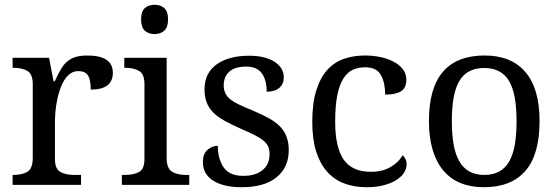

<svg xmlns="http://www.w3.org/2000/svg" viewBox="-20 -780 2352 810"><path d="M293.9 -42H321.8V0H33.2V-42H36.1Q73.7 -42 95.9 -55.7Q118.2 -69.3 118.2 -113.8V-425.8Q118.2 -467.8 95.2 -481Q72.3 -494.1 36.1 -494.1H33.2V-536.1H187L206.1 -437H210.9Q225.6 -470.2 241 -494.6Q256.3 -519 281.2 -532.5Q306.2 -545.9 348.1 -545.9Q456.1 -545.9 456.1 -473.1Q456.1 -401.9 362.8 -401.9Q362.8 -443.4 351.1 -461.7Q339.4 -480 310.1 -480Q291.5 -480 276.9 -469.7Q248.5 -449.2 232.9 -401.9Q225.1 -380.4 220.7 -356Q215.8 -332 213.9 -308.6Q211.9 -285.2 211.9 -266.1V-108.9Q211.9 -67.4 234.4 -54.7Q256.8 -42 293.9 -42Z M575.2 -698.2Q575.2 -731.4 590.6 -745.6Q606 -759.8 632.3 -759.8Q657.7 -759.8 673.3 -745.6Q689 -731.4 689 -698.2Q689 -665.5 673.3 -650.9Q657.7 -636.2 632.3 -636.2Q606 -636.2 590.6 -650.9Q575.2 -665.5 575.2 -698.2ZM494.1 0V-42H507.3Q544.4 -42 566.9 -54.7Q589.4 -67.4 589.4 -108.9V-425.8Q589.4 -467.8 566.4 -481Q543.5 -494.1 507.3 -494.1H504.4V-536.1H683.1V-113.8Q683.1 -69.3 705.6 -55.7Q728 -42 765.1 -42H778.3V0Z M1001 9.8Q923.8 9.8 880.9 -17.1Q835.9 -44.4 835.9 -96.2Q835.9 -132.3 856.2 -148.7Q876.5 -165 898.9 -165Q898.9 -110.4 923.3 -74.2Q947.8 -38.1 1006.8 -38.1Q1057.6 -38.1 1087.4 -62.3Q1117.2 -86.4 1117.2 -128.9Q1117.2 -147.5 1111.8 -160.9Q1106.4 -174.3 1092.3 -186Q1078.6 -197.8 1054.4 -210Q1030.3 -222.2 994.1 -237.8Q955.6 -254.9 927 -270.8Q898.4 -286.6 879.9 -305.2Q861.3 -323.7 852.1 -347.4Q842.8 -371.1 842.8 -403.8Q842.8 -471.7 894.5 -508.8Q945.8 -544.9 1031.2 -544.9Q1066.9 -544.9 1094.2 -537.8Q1121.6 -530.8 1140.1 -518.1Q1177.2 -493.2 1177.2 -453.1Q1177.2 -425.8 1158.4 -409.4Q1139.6 -393.1 1105 -393.1Q1105 -443.4 1084.2 -471.2Q1063.5 -499 1019 -499Q971.7 -499 947.8 -478Q923.8 -457 923.8 -418.9Q923.8 -382.8 952.6 -360.4Q967.3 -348.6 991 -337.6Q1014.6 -326.7 1047.9 -313Q1087.4 -296.4 1116 -280.3Q1144.5 -264.2 1162.6 -245.1Q1198.2 -208 1198.2 -147Q1198.2 -107.9 1184.1 -78.9Q1169.9 -49.8 1144 -29.8Q1092.3 9.8 1001 9.8Z M1525.4 9.8Q1475.6 9.8 1433.6 -5.6Q1391.6 -21 1361.3 -54.2Q1331.1 -87.4 1314.2 -139.4Q1297.4 -191.4 1297.4 -265.1Q1297.4 -345.2 1314.5 -399.2Q1331.5 -453.1 1361.3 -485.8Q1391.6 -518.6 1432.1 -532.2Q1472.7 -545.9 1520 -545.9Q1551.3 -545.9 1582.3 -539.8Q1613.3 -533.7 1638.2 -521Q1663.1 -508.3 1678.7 -489Q1694.3 -469.7 1694.3 -443.8Q1694.3 -409.2 1671.9 -395Q1649.4 -380.9 1605 -380.9Q1605 -430.2 1587.2 -463.1Q1569.3 -496.1 1520 -496.1Q1491.2 -496.1 1468 -485.4Q1444.8 -474.6 1428.2 -448.2Q1411.6 -421.9 1402.8 -377.4Q1394 -333 1394 -266.1Q1394 -159.7 1429.4 -107.4Q1464.8 -55.2 1545.4 -55.2Q1591.8 -55.2 1626.5 -74.7Q1661.1 -94.2 1678.2 -125Q1685.5 -119.1 1690.4 -109.4Q1695.3 -99.6 1695.3 -85.9Q1695.3 -68.8 1684.8 -51.8Q1674.3 -34.7 1652.8 -21Q1631.8 -7.3 1599.9 1.2Q1567.9 9.8 1525.4 9.8Z M2256.3 -269Q2256.3 -127.9 2196.5 -59.1Q2136.7 9.8 2021.5 9.8Q1911.1 9.8 1851.6 -59.1Q1821.8 -93.8 1805.7 -146.2Q1789.6 -198.7 1789.6 -269Q1789.6 -409.2 1848.9 -477.5Q1908.2 -545.9 2024.4 -545.9Q2135.7 -545.9 2194.8 -478Q2225.1 -443.8 2240.7 -391.6Q2256.3 -339.4 2256.3 -269ZM1886.2 -269Q1886.2 -213.4 1893.6 -171.1Q1900.9 -128.9 1917.5 -100.1Q1950.2 -42 2023.4 -42Q2096.2 -42 2128.9 -100.1Q2145 -128.9 2152.1 -171.1Q2159.2 -213.4 2159.2 -269Q2159.2 -324.7 2151.9 -366.7Q2144.5 -408.7 2128.4 -437Q2095.7 -493.2 2022.5 -493.2Q1949.7 -493.2 1917 -437Q1900.9 -408.7 1893.6 -366.7Q1886.2 -324.7 1886.2 -269Z"/></svg>

Font: Koh Santepheap
Style: Regular
Weight: 400
Designer: Danh Hong
Version: Version 2.002; ttfautohint (v1.8.3)